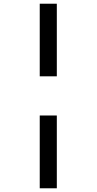

<svg xmlns="http://www.w3.org/2000/svg" viewBox="-20 -779 520 1034"><path d="M194 -759V-368H286V-759ZM194 -157V235H286V-157Z"/></svg>

Font: Noto Sans UI SemiCondensed Medium
Style: Regular
Weight: 500
Width: 4
Designer: Monotype Design Team
Foundry: Monotype Imaging Inc.
Version: Version 1.901